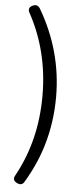

<svg xmlns="http://www.w3.org/2000/svg" viewBox="-65 -844 467 1067"><g transform="rotate(5 169.0 -311.0)"><path d="M73 184Q43 170 59 142Q171 -61 171 -311Q171 -559 60 -763Q43 -792 73 -806Q99 -818 114 -794Q247 -568 247 -311Q247 -170 208 -39Q176 68 114 172Q100 197 73 184Z"/></g></svg>

Font: GenSenRounded JP R
Style: Regular
Weight: 400
Version: Version 1.501;PS 1;hotconv 16.6.51;makeotf.lib2.5.65220